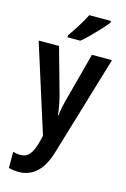

<svg xmlns="http://www.w3.org/2000/svg" viewBox="-147 -832 748 1138"><g transform="rotate(15 227.0 -263.0)"><path d="M2 -543H127L207 -257Q221 -201 227 -145H230Q236 -197 253 -257L329 -543H452L267 75Q240 162 194.5 201Q149 240 90 240Q72 240 56.5 238Q41 236 27 232V133Q37 136 48.5 138Q60 140 72 140Q107 140 127 116.5Q147 93 162 40L173 -4ZM386 -756Q372 -737 346.5 -709.5Q321 -682 292.5 -653.5Q264 -625 241 -606H162V-618Q188 -655 212 -693.5Q236 -732 253 -766H386Z"/></g></svg>

Font: Noto Sans Gujarati Condensed SemiBold
Style: Regular
Weight: 600
Width: 3
Designer: Jelle Bosma - Monotype Design Team, Universal Thirst
Foundry: Monotype Imaging Inc.
Version: Version 2.106; ttfautohint (v1.8.4.7-5d5b)